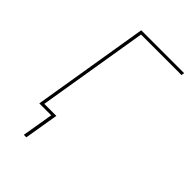

<svg xmlns="http://www.w3.org/2000/svg" viewBox="-270 -839 1140 1140"><g transform="rotate(45 300.0 -269.0)"><path d="M181 197H160L193 0H93L214 -735H574L571 -716H231L116 -19H217Z"/></g></svg>

Font: Iosevka Aile Thin
Style: Italic
Weight: 100
Italic angle: -9°
Designer: Belleve Invis
Foundry: Belleve Invis
Version: Version 31.1.0; ttfautohint (v1.8.4)